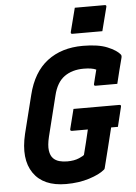

<svg xmlns="http://www.w3.org/2000/svg" viewBox="-62 -977 740 1043"><g transform="rotate(-5 308.0 -455.0)"><path d="M386 -930H549Q560 -930 557 -919L524 -790H361Q350 -790 353 -801ZM331 -383H581Q592 -383 589 -372L563 -265H526Q513 -213 499 -155.5Q485 -98 472 -48Q471 -42 466 -39Q439 -16 382.5 2Q326 20 256 20Q132 20 78.5 -58Q25 -136 57 -271L109 -479Q139 -601 217 -660.5Q295 -720 411 -720Q495 -720 544.5 -699.5Q594 -679 613 -655Q618 -649 615 -637Q607 -607 597.5 -569.5Q588 -532 580 -498H462Q451 -498 454 -509Q458 -526 462.5 -543.5Q467 -561 473 -585Q450 -596 405 -596Q342 -596 299.5 -565.5Q257 -535 240 -465L185 -244Q174 -198 178 -169.5Q182 -141 197 -126Q210 -113 229.5 -107.5Q249 -102 273 -102Q311 -102 337.5 -113.5Q364 -125 366 -130Q375 -164 383 -197.5Q391 -231 399 -265H313Q301 -265 304 -276Q311 -303 317.5 -329.5Q324 -356 331 -383Z"/></g></svg>

Font: Recursive Mn Lnr St
Style: Bold Italic
Weight: 700
Italic angle: -15°
Monospace: yes
Version: Version 1.079;hotconv 1.0.112;makeotfexe 2.5.65598; ttfautoh